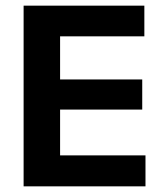

<svg xmlns="http://www.w3.org/2000/svg" viewBox="-20 -659 578 679"><path d="M63.5 0V-639H192.5V0ZM102 0V-109.5H494.5V0ZM138.5 -271.5V-378H483V-271.5ZM101.5 -530.5V-639H490.5V-530.5Z"/></svg>

Font: Anek Odia SemiBold
Style: Regular
Weight: 600
Version: Version 1.003